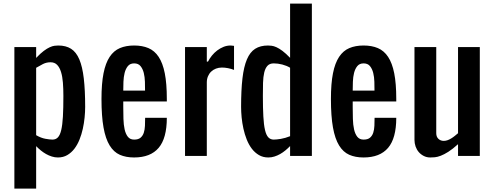

<svg xmlns="http://www.w3.org/2000/svg" viewBox="-20 -895 2836 1102"><path d="M62.5 -625H187.5V-562.5Q211.9 -588.4 231.2 -602.8Q250.5 -617.2 265.9 -624Q281.2 -630.9 293 -632.3Q304.7 -633.8 314.5 -633.8Q358.4 -633.8 387.9 -615Q417.5 -596.2 435.3 -554.2Q453.1 -512.2 460.9 -445.1Q468.8 -377.9 468.8 -281.2Q468.8 -252.9 465.6 -220.5Q462.4 -188 455.3 -155.8Q448.2 -123.5 436.3 -93.8Q424.3 -64 407 -41.3Q389.6 -18.6 366.2 -4.9Q342.8 8.8 312.5 8.8Q294.9 8.8 277.6 3.4Q260.3 -2 244.4 -11Q228.5 -20 214.1 -31.7Q199.7 -43.5 187.5 -56.2V187.5H62.5ZM187.5 -119.1Q215.3 -103 240.7 -98.4Q266.1 -93.8 281.2 -93.8Q300.3 -93.8 312.5 -106.7Q324.7 -119.6 331.5 -148.9Q338.4 -178.2 341.1 -226.1Q343.8 -273.9 343.8 -343.8Q343.8 -384.8 341.1 -420.2Q338.4 -455.6 330.3 -481.7Q322.3 -507.8 307.9 -522.7Q293.5 -537.6 270 -537.6Q246.6 -537.6 226.8 -527.6Q207 -517.6 187.5 -505.9Z M749.5 8.8Q702.6 8.8 667.7 -6.6Q632.8 -22 609.4 -60.1Q585.9 -98.1 574.2 -163.1Q562.5 -228 562.5 -327.1Q562.5 -415.5 574.2 -474.4Q585.9 -533.2 609.4 -568.6Q632.8 -604 668 -618.9Q703.1 -633.8 750 -633.8Q796.9 -633.8 832 -618.9Q867.2 -604 890.6 -568.6Q914.1 -533.2 925.8 -474.4Q937.5 -415.5 937.5 -327.1V-312.5H687.5V-281.2Q687.5 -246.1 688.5 -212.4Q689.5 -178.7 695.3 -152.3Q701.2 -126 713.9 -109.9Q726.6 -93.8 750 -93.8Q773.9 -93.8 786.6 -104.5Q799.3 -115.2 805.2 -132.8Q811 -150.4 812 -172.9Q813 -195.3 813 -218.8H937.5Q937.5 -101.6 890.6 -46.4Q843.8 8.8 749.5 8.8ZM750 -531.2Q726.6 -531.2 713.9 -515.6Q701.2 -500 695.3 -476.6Q689.5 -453.1 688.5 -425.8Q687.5 -398.4 687.5 -375H812.5Q812.5 -398.4 811.8 -425.8Q811 -453.1 805.2 -476.6Q799.3 -500 786.6 -515.6Q773.9 -531.2 750 -531.2Z M1167 -625V-541.5H1173.8Q1183.1 -559.6 1196.5 -576.2Q1210 -592.8 1226.8 -605.5Q1243.7 -618.2 1262.9 -626Q1282.2 -633.8 1303.2 -633.8Q1304.7 -633.8 1309.1 -633.3Q1313.5 -632.8 1323.2 -631.8V-493.7Q1307.6 -500 1289.1 -503.7Q1270.5 -507.3 1253.9 -507.3Q1235.4 -507.3 1219.5 -501.2Q1203.6 -495.1 1191.9 -483.9Q1180.2 -472.7 1173.6 -456.8Q1167 -440.9 1167 -421.9V0H1042V-625Z M1645 -506.3Q1625.5 -518.1 1600.1 -524.7Q1574.7 -531.2 1551.3 -531.2Q1527.8 -531.2 1515.1 -517.3Q1502.4 -503.4 1496.6 -478.8Q1490.7 -454.1 1489.7 -419.7Q1488.8 -385.3 1488.8 -344.2Q1488.8 -274.4 1491.5 -226.6Q1494.1 -178.7 1501 -149.2Q1507.8 -119.6 1520 -106.7Q1532.2 -93.8 1551.3 -93.8Q1566.4 -93.8 1591.8 -97.9Q1617.2 -102.1 1645 -113.3ZM1645 -874.5H1770V0H1645V-56.6Q1632.8 -43.9 1618.4 -32Q1604 -20 1588.1 -11Q1572.3 -2 1555.2 3.4Q1538.1 8.8 1520 8.8Q1489.7 8.8 1466.3 -4.9Q1442.9 -18.6 1425.5 -41.3Q1408.2 -64 1396.2 -94Q1384.3 -124 1377.2 -156.2Q1370.1 -188.5 1366.9 -220.9Q1363.8 -253.4 1363.8 -281.7Q1363.8 -378.4 1371.6 -445.3Q1379.4 -512.2 1397.2 -554.2Q1415 -596.2 1444.6 -615Q1474.1 -633.8 1518.1 -633.8Q1527.3 -633.8 1539.3 -632.3Q1551.3 -630.9 1566.7 -624Q1582 -617.2 1601.3 -602.8Q1620.6 -588.4 1645 -563Z M2066.4 8.8Q2019.5 8.8 1984.6 -6.6Q1949.7 -22 1926.3 -60.1Q1902.8 -98.1 1891.1 -163.1Q1879.4 -228 1879.4 -327.1Q1879.4 -415.5 1891.1 -474.4Q1902.8 -533.2 1926.3 -568.6Q1949.7 -604 1984.9 -618.9Q2020 -633.8 2066.9 -633.8Q2113.8 -633.8 2148.9 -618.9Q2184.1 -604 2207.5 -568.6Q2231 -533.2 2242.7 -474.4Q2254.4 -415.5 2254.4 -327.1V-312.5H2004.4V-281.2Q2004.4 -246.1 2005.4 -212.4Q2006.3 -178.7 2012.2 -152.3Q2018.1 -126 2030.8 -109.9Q2043.5 -93.8 2066.9 -93.8Q2090.8 -93.8 2103.5 -104.5Q2116.2 -115.2 2122.1 -132.8Q2127.9 -150.4 2128.9 -172.9Q2129.9 -195.3 2129.9 -218.8H2254.4Q2254.4 -101.6 2207.5 -46.4Q2160.6 8.8 2066.4 8.8ZM2066.9 -531.2Q2043.5 -531.2 2030.8 -515.6Q2018.1 -500 2012.2 -476.6Q2006.3 -453.1 2005.4 -425.8Q2004.4 -398.4 2004.4 -375H2129.4Q2129.4 -398.4 2128.7 -425.8Q2127.9 -453.1 2122.1 -476.6Q2116.2 -500 2103.5 -515.6Q2090.8 -531.2 2066.9 -531.2Z M2733.9 0H2608.9V-67.4Q2577.6 -39.1 2553.2 -23.7Q2528.8 -8.3 2509.5 -1Q2490.2 6.3 2475.6 7.6Q2460.9 8.8 2449.7 8.8Q2429.2 8.8 2412.4 0.2Q2395.5 -8.3 2383.5 -22.2Q2371.6 -36.1 2365.2 -54.4Q2358.9 -72.8 2358.9 -92.3V-625H2483.9V-130.4Q2483.9 -109.9 2496.3 -98.1Q2508.8 -86.4 2526.9 -86.4Q2538.6 -86.4 2549.6 -90.6Q2560.5 -94.7 2570.8 -101.1Q2581.1 -107.4 2590.6 -115.2Q2600.1 -123 2608.9 -130.4V-625H2733.9Z"/></svg>

Font: tigers
Style: Regular
Weight: 400
Designer: vernon adams
Foundry: vernon adams
Version: Version 1.2